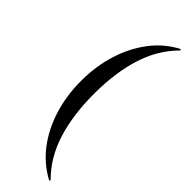

<svg xmlns="http://www.w3.org/2000/svg" viewBox="-281 -739 871 871"><g transform="rotate(45 154.5 -303.5)"><path d="M58 -304Q58 -398 83.5 -480Q109 -562 157 -625.5Q205 -689 274 -725Q276 -726 278 -723.5Q280 -721 278 -719Q206 -647 173.5 -543Q141 -439 141 -304Q141 -169 173.5 -65Q206 39 278 111Q280 112 278 115Q276 118 274 117Q205 80 157 17Q109 -46 83.5 -128.5Q58 -211 58 -304Z"/></g></svg>

Font: Cormorant Light Medium
Style: Regular
Weight: 500
Version: Version 4.000